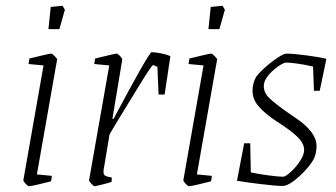

<svg xmlns="http://www.w3.org/2000/svg" viewBox="-20 -637 1167 666"><path d="M61 -12 131 -410 79 -415 82 -434Q150 -451 158 -451Q161 -451 170 -442Q179 -433 178 -430L108 -32L160 -27L157 -8Q133 -2 112 3Q91 8 81 9Q77 9 69 0.5Q61 -8 61 -12ZM156 -613 197 -617 205 -603 186 -536H148Z M571 -442 551 -309H530L526 -405Q514 -411 511 -411Q507 -411 478.5 -365.5Q450 -320 426.5 -281Q403 -242 388 -218Q364 -177 360 -171L340 -51Q339 -47 339 -41Q339 -31 345 -27.5Q351 -24 368 -21L367 -6Q355 -2 337 2.5Q319 7 309 9Q305 9 297 0.5Q289 -8 289 -12L359 -410L307 -415L310 -434Q378 -451 385 -451Q389 -451 397 -442Q405 -433 404 -430L370 -225H374Q497 -456 506 -456Q518 -456 538.5 -452Q559 -448 571 -442Z M616 -12 686 -410 634 -415 637 -434Q705 -451 713 -451Q716 -451 725 -442Q734 -433 733 -430L663 -32L715 -27L712 -8Q688 -2 667 3Q646 8 636 9Q632 9 624 0.5Q616 -8 616 -12ZM711 -613 752 -617 760 -603 741 -536H703Z M1111 -432H1112L1089 -322H1069L1066 -406Q1042 -412 1014 -416Q986 -420 973 -420Q964 -420 944.5 -406.5Q925 -393 910 -374.5Q895 -356 895 -339Q895 -316 912.5 -298.5Q930 -281 969 -253Q976 -248 1009 -225.5Q1042 -203 1060 -179Q1078 -155 1078 -131Q1078 -108 1070 -89Q1056 -60 1019 -26Q982 8 960 8Q939 8 888 2Q837 -4 802 -10L827 -140H848L850 -39Q878 -33 912.5 -28.5Q947 -24 962 -24Q970 -24 988 -40Q1006 -56 1020.5 -78Q1035 -100 1035 -117Q1035 -140 1011 -163Q987 -186 941 -215Q900 -242 878 -267Q856 -292 856 -322Q856 -347 868 -370Q887 -395 923.5 -423Q960 -451 974 -451Q997 -451 1042.5 -445Q1088 -439 1112 -433Z"/></svg>

Font: Grenze ExtraLight
Style: Italic
Weight: 275
Italic angle: -10°
Designer: Renata Polastri
Foundry: Omnibus-Type
Version: Version 1.002; ttfautohint (v1.8)